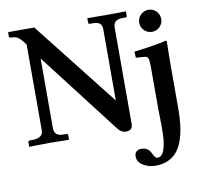

<svg xmlns="http://www.w3.org/2000/svg" viewBox="-92 -742 1103 1067"><g transform="rotate(-10 459.5 -209.0)"><path d="M879.9 -321.3V-69.8Q879.9 -16.6 875.2 25.9Q870.6 68.4 858.2 106.9Q845.7 145.5 825.9 171.4Q806.2 197.3 774.7 212.4Q743.2 227.5 701.2 227.5Q663.1 227.5 631.6 208.3Q600.1 189 600.1 158.2Q600.1 138.7 611.1 129.9Q622.1 121.1 637.7 121.1Q655.3 121.1 667.5 127.7Q679.7 134.3 685.8 143.8Q691.9 153.3 696.3 162.8Q700.7 172.4 706.1 179Q711.4 185.5 719.2 185.5Q732.9 185.5 742.9 175.5Q752.9 165.5 758.5 146.5Q764.2 127.4 767.3 106.7Q770.5 85.9 771.2 57.6Q772 29.3 771.7 8.1Q771.5 -13.2 770.8 -40.8Q770 -68.4 770 -80.1V-320.8Q770 -355.5 764.9 -366.7Q759.8 -377.9 748 -378.9L696.8 -382.8L694.8 -417Q842.3 -436.5 875 -446.8Q881.8 -446.8 881.8 -442.9Q879.9 -371.1 879.9 -321.3ZM767.1 -526.9Q749 -544.9 749 -570.8Q749 -596.7 767.1 -614.7Q785.2 -632.8 811 -632.8Q836.9 -632.8 855 -614.7Q873 -596.7 873 -570.8Q873 -544.9 855 -526.9Q836.9 -508.8 811 -508.8Q785.2 -508.8 767.1 -526.9ZM545.9 -568.8Q545.9 -592.8 533.7 -602.8Q521.5 -612.8 492.2 -612.8H478Q469.2 -612.8 469.2 -621.1V-645L471.2 -646Q539.1 -645 578.1 -645L685.1 -646L687 -645V-621.1Q687 -612.8 679.2 -612.8H665Q635.3 -612.8 622.6 -601.8Q609.9 -590.8 609.9 -568.8V-24.9Q609.9 12.2 571.8 12.2Q544.9 12.2 524.9 -15.1L174.8 -470.2V-76.2Q174.8 -54.2 187.5 -43.2Q200.2 -32.2 230 -32.2H244.1Q252 -32.2 252 -22.9V0L250 2Q177.2 0 142.1 0L28.8 2L26.9 0V-22.9Q26.9 -27.3 29.5 -29.8Q32.2 -32.2 35.2 -32.2H48.8Q111.8 -32.2 111.8 -76.2V-560.1Q102.1 -573.2 97.2 -579.3Q92.3 -585.4 82.8 -595Q73.2 -604.5 63.2 -608.6Q53.2 -612.8 42 -612.8Q30.3 -612.8 26.1 -615.5Q22 -618.2 22 -624V-643.1L24.9 -646H169.9L545.9 -168Z"/></g></svg>

Font: Linux Libertine G
Style: Semibold
Weight: 600
Designer: Philipp H. Poll
Foundry: Philipp H. Poll
Version: Version 5.1.1